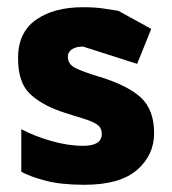

<svg xmlns="http://www.w3.org/2000/svg" viewBox="-20 -502 477 532"><path d="M214 10Q150 10 107.5 -1Q65 -12 39 -26V-144Q75 -125 121.5 -111.5Q168 -98 211 -98Q262 -98 262 -131Q262 -149 247.5 -158Q233 -167 207.5 -174.5Q182 -182 149 -193Q92 -213 61 -244Q30 -275 30 -341Q30 -412 79.5 -447Q129 -482 210 -482Q243 -482 266 -478.5Q289 -475 308 -472L399 -422L360 -325L210 -373Q191 -373 179.5 -365.5Q168 -358 168 -345Q168 -324 189 -313.5Q210 -303 250 -291Q331 -267 369 -233Q407 -199 407 -133Q407 -72 359.5 -31Q312 10 214 10Z"/></svg>

Font: Rowdies Light
Style: Regular
Weight: 300
Designer: Jaikishan Patel
Version: Version 1.000; ttfautohint (v1.8.3)